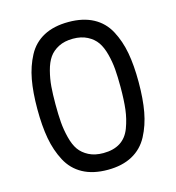

<svg xmlns="http://www.w3.org/2000/svg" viewBox="-109 -827 846 921"><g transform="rotate(-15 314.0 -367.0)"><path d="M62 -369Q62 -452 73.5 -514.5Q85 -577 112.5 -628.5Q140 -680 190.5 -707Q241 -734 314 -734Q386 -734 436.5 -707Q487 -680 514.5 -628.5Q542 -577 553.5 -514.5Q565 -452 565 -369Q565 -285 553.5 -222Q542 -159 514.5 -107Q487 -55 436.5 -27.5Q386 0 314 0Q241 0 190.5 -27.5Q140 -55 112.5 -107Q85 -159 73.5 -222Q62 -285 62 -369ZM475 -369Q475 -419 472 -456.5Q469 -494 459 -532.5Q449 -571 432 -595.5Q415 -620 385 -635.5Q355 -651 314 -651Q272 -651 242 -635.5Q212 -620 195 -595.5Q178 -571 168 -532.5Q158 -494 155 -456.5Q152 -419 152 -369Q152 -317 155 -279Q158 -241 168 -201.5Q178 -162 195 -138Q212 -114 242 -98.5Q272 -83 314 -83Q365 -83 398.5 -104.5Q432 -126 448 -169Q464 -212 469.5 -257.5Q475 -303 475 -369Z"/></g></svg>

Font: SVN-Poppins
Style: Regular
Weight: 400
Designer: Ninad Kale (Devanagari), Jonny Pinhorn (Latin)
Foundry: Indian Type Foundry
Version: Version 3.002 2017